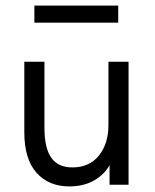

<svg xmlns="http://www.w3.org/2000/svg" viewBox="-20 -661 555 687"><path d="M368 -440H440V0H372V-70Q353 -36 316 -15Q279 6 228 6Q154 6 110.5 -43Q67 -92 67 -188V-440H139V-204Q139 -131 163.5 -96.5Q188 -62 239 -62Q300 -62 334 -104.5Q368 -147 368 -214ZM103 -641H403V-580H103Z"/></svg>

Font: Tilda Sans
Style: Regular
Weight: 400
Designer: ParaType Ltd
Foundry: ParaType Ltd
Version: Version 1.002W